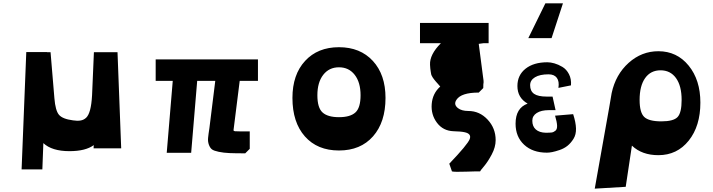

<svg xmlns="http://www.w3.org/2000/svg" viewBox="-20 -886 4257 1147"><path d="M704 0H539L540 -19Q491 17 395 17Q290 17 239 -31L233 126H109L137 -575H261V-574H282L305 -299Q311 -225 332.5 -200Q354 -175 416 -167Q441 -163 460.5 -166Q480 -169 494.5 -182.5Q509 -196 518 -229Q527 -262 530 -317L541 -574H682Z M1521 -403H1412L1375 -108Q1376 -103 1383.5 -102Q1391 -101 1418 -101Q1449 -101 1472 -101V3L1445 30Q1385 30 1350.5 28.5Q1316 27 1287 21Q1258 15 1246.5 6.5Q1235 -2 1228 -21Q1221 -40 1223 -61.5Q1225 -83 1231 -121L1266 -403H1158L1122 27H976L1012 -403H910V-531H1521Z M1727 -301Q1727 -440 1802.5 -522Q1878 -604 2005 -604Q2132 -604 2207.5 -522Q2283 -440 2283 -301Q2283 -156 2208.5 -71.5Q2134 13 2005 13Q1876 13 1801.5 -71Q1727 -155 1727 -301ZM2134 -317Q2134 -394 2099 -439Q2064 -484 2005 -484Q1946 -484 1911 -439Q1876 -394 1876 -317Q1876 -242 1907 -214Q1938 -186 2005 -186Q2072 -186 2103 -214Q2134 -242 2134 -317Z M2941 -49Q2941 -7 2917.5 37Q2894 81 2871 108Q2848 135 2848 138Q2836 137 2765.5 139.5Q2695 142 2680 138L2664 92Q2773 -22 2786 -55Q2798 -87 2756 -96Q2734 -101 2690 -102Q2627 -104 2590.5 -152.5Q2554 -201 2559 -264.5Q2564 -328 2610 -369Q2605 -375 2596 -385Q2587 -395 2584 -398.5Q2581 -402 2574.5 -410Q2568 -418 2566 -421.5Q2564 -425 2560 -432Q2556 -439 2555.5 -444.5Q2555 -450 2553 -459Q2551 -468 2550.5 -477.5Q2550 -487 2549 -499Q2546 -560 2614 -628H2489V-749H2899V-628H2869Q2851 -626 2840 -624Q2854 -517 2865 -432Q2870 -399 2869 -395Q2867 -387 2867 -360L2840 -333Q2735 -333 2707 -290Q2688 -262 2716 -240Q2738 -223 2778 -223Q2845 -223 2893 -171.5Q2941 -120 2941 -49Z M3238 -866H3343L3275 -658H3136ZM3247 26Q3162 26 3111 -21.5Q3060 -69 3060 -147Q3060 -241 3132 -267Q3071 -302 3071 -372Q3071 -437 3119.5 -475.5Q3168 -514 3250 -514Q3269 -514 3292 -507.5Q3315 -501 3339.5 -486.5Q3364 -472 3379 -443Q3394 -414 3391 -376L3316 -361Q3322 -400 3306.5 -421Q3291 -442 3257 -442Q3205 -442 3176 -424.5Q3147 -407 3147 -377Q3147 -342 3170.5 -325.5Q3194 -309 3246 -309H3281L3299 -228H3259Q3213 -228 3186.5 -211Q3160 -194 3160 -165Q3160 -131 3181 -112.5Q3202 -94 3240 -93Q3264 -93 3275.5 -94.5Q3287 -96 3298 -105Q3309 -114 3308 -136Q3307 -158 3296 -195L3404 -204Q3420 -155 3421 -118.5Q3422 -82 3406 -56.5Q3390 -31 3370 -15Q3350 1 3323.5 10Q3297 19 3279 22.5Q3261 26 3247 26Z M3755 -16 3718 230 3533 241 3619 -242 3634 -330Q3658 -441 3735.5 -510.5Q3813 -580 3913 -580Q4024 -580 4094 -494Q4164 -408 4164 -273Q4164 -133 4094.5 -46Q4025 41 3913 41Q3815 41 3755 -16ZM4052 -289Q4052 -373 4018.5 -419.5Q3985 -466 3926 -466Q3867 -466 3834 -419.5Q3801 -373 3801 -289Q3801 -214 3828.5 -187.5Q3856 -161 3931 -161Q4003 -161 4027.5 -186.5Q4052 -212 4052 -289Z"/></svg>

Font: OpenDyslexic
Style: Bold
Weight: 800
Designer: Abbie Gonzalez
Version: Version 0.920;hotconv 1.0.109;makeotfexe 2.5.65596